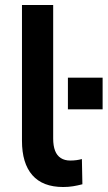

<svg xmlns="http://www.w3.org/2000/svg" viewBox="-20 -739 431 769"><path d="M233 10Q151 10 109.5 -37.5Q68 -85 68 -175V-719H193V-184Q193 -155 200.5 -135.5Q208 -116 223.5 -106Q239 -96 261 -96Q274 -96 285.5 -97.5Q297 -99 308 -102L310 -1Q291 4 272.5 7Q254 10 233 10ZM252 -301V-428H391V-301Z"/></svg>

Font: Nunitoga
Style: Bold
Weight: 700
Designer: Vernon Adams
Foundry: Vernon Adams
Version: Version 1.0